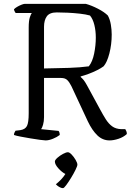

<svg xmlns="http://www.w3.org/2000/svg" viewBox="-20 -724 680 990"><path d="M215 0Q208 0 186 -3Q164 -6 137 -10.5Q110 -15 86.5 -19.5Q63 -24 52 -28Q52 -35 55 -41Q58 -47 60 -50L85 -53Q110 -57 119 -74.5Q128 -92 128 -140V-582Q128 -617 134 -635Q140 -653 144 -657H61Q58 -660 55 -666.5Q52 -673 52 -676Q57 -682 68 -688.5Q79 -695 90.5 -699.5Q102 -704 107 -704H423Q452 -696 485 -679Q518 -662 536 -644Q547 -624 551.5 -597.5Q556 -571 556 -546Q556 -495 544 -448.5Q532 -402 514 -382Q502 -373 481.5 -362.5Q461 -352 438 -343.5Q415 -335 396 -330V-327Q405 -319 411.5 -311Q418 -303 428 -285L496 -160Q511 -132 525.5 -109Q540 -86 558.5 -72.5Q577 -59 606 -58H626Q628 -54 631 -48.5Q634 -43 634 -33Q617 -17 591.5 -8.5Q566 0 545 0Q509 0 482 -26Q455 -52 433 -98L348 -280Q338 -300 327 -311Q316 -322 295 -322H207V-120Q207 -98 202 -81Q197 -64 192 -58L282 -49Q288 -42 288 -28Q274 -17 253 -8.5Q232 0 215 0ZM207 -371Q277 -372 335.5 -374Q394 -376 438 -382Q457 -406 465.5 -448Q474 -490 474 -530Q474 -565 466.5 -595.5Q459 -626 444 -644Q423 -650 392 -653.5Q361 -657 329 -658.5Q297 -660 273 -660Q236 -660 221.5 -640Q207 -620 207 -586ZM305 246Q295 246 284.5 239.5Q274 233 268 226Q281 216 294.5 202Q308 188 317 173Q299 164 281 144Q263 124 263 109Q263 101 276 89.5Q289 78 305 69.5Q321 61 330 61Q338 61 349.5 73Q361 85 370 100.5Q379 116 379 125Q379 132 369.5 151.5Q360 171 346.5 193Q333 215 321.5 230.5Q310 246 305 246Z"/></svg>

Font: Texturina ExtraLight
Style: Regular
Weight: 200
Designer: Guillermo Torres Carreño
Foundry: Omnibus-Type
Version: Version 1.002; ttfautohint (v1.8.3)